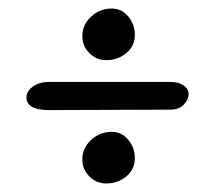

<svg xmlns="http://www.w3.org/2000/svg" viewBox="-20 -425 509 450"><path d="M242 -405Q265 -405 280.5 -386.5Q296 -368 296 -343Q296 -317 276 -300.5Q256 -284 229 -284Q206 -284 189.5 -300.5Q173 -317 173 -340Q173 -367 193.5 -386Q214 -405 242 -405ZM242 -116Q265 -116 280.5 -97.5Q296 -79 296 -54Q296 -28 276 -11.5Q256 5 229 5Q206 5 189.5 -11.5Q173 -28 173 -51Q173 -78 193.5 -97Q214 -116 242 -116ZM95 -167Q42 -167 42 -197Q42 -211 57 -222Q72 -233 95 -233H380Q398 -233 410 -225Q422 -217 422 -205Q422 -192 411 -180Q400 -168 379 -168Z"/></svg>

Font: EB Garamond 08
Style: Regular
Weight: 400
Version: Version 0.016 ; ttfautohint (v1.5)